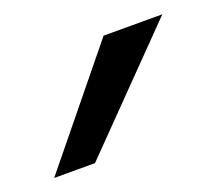

<svg xmlns="http://www.w3.org/2000/svg" viewBox="-53 -849 389 345"><g transform="rotate(-20 141.5 -676.0)"><path d="M170.9 -781.2H283.2L78.1 -571.3H0Z"/></g></svg>

Font: Kanchenjunga
Style: Regular
Weight: 400
Designer: Becca Hirsbrunner Spalinger
Foundry: SIL International
Version: Version 2.001